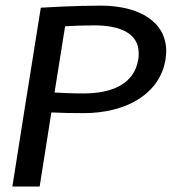

<svg xmlns="http://www.w3.org/2000/svg" viewBox="-20 -678 632 698"><path d="M178.3 -341.7 216.7 -582.5C243.3 -584.2 282.5 -585.8 322.5 -585.8C413.3 -585.8 484.2 -559.2 484.2 -484.2C484.2 -477.5 484.2 -469.2 482.5 -461.7C467.5 -369.2 382.5 -338.3 283.3 -338.3C243.3 -338.3 205 -340 178.3 -341.7ZM166.7 -269.2C201.7 -267.5 243.3 -266.7 284.2 -266.7C440 -266.7 561.7 -337.5 581.7 -461.7C583.3 -472.5 584.2 -482.5 584.2 -492.5C584.2 -597.5 488.3 -657.5 345.8 -657.5C245 -657.5 143.3 -650.8 128.3 -650L68.3 -274.2L25 0H124.2Z"/></svg>

Font: Boon Medium
Style: Italic
Weight: 500
Italic angle: -9°
Designer: Sungsit Sawaiwan
Foundry: FontUni
Version: Version 3.0